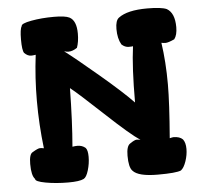

<svg xmlns="http://www.w3.org/2000/svg" viewBox="-51 -752 862 806"><g transform="rotate(-5 380.5 -349.5)"><path d="M52 -91Q52 -133 67 -140Q90 -154 99 -154Q105 -154 115 -152Q103 -252 103 -353Q103 -450 115 -546Q103 -544 96 -544Q81 -544 67 -558Q59 -570 59 -615Q59 -659 67 -671Q66 -682 109.5 -690Q153 -698 205 -698Q252 -698 270 -689Q299 -674 299 -619Q299 -585 290 -560Q271 -547 254 -547Q246 -547 235 -550Q279 -517 374 -436.5Q469 -356 513 -310Q513 -458 525 -546Q519 -545 507 -545Q491 -545 477 -558Q462 -584 462 -624Q462 -660 477 -671Q514 -699 598 -699Q658 -699 680 -689Q713 -670 713 -610Q713 -577 700 -560Q674 -548 662 -548Q655 -548 645 -550Q657 -469 657 -374Q657 -296 645 -148Q657 -151 661 -151Q687 -151 700 -138Q711 -124 711 -97Q711 -72 702 -45.5Q693 -19 680 -9Q660 0 582 0Q500 0 477 -26Q462 -41 462 -90Q462 -130 477 -140Q497 -154 506 -154Q512 -154 522 -152Q482 -178 380 -273.5Q278 -369 246 -394Q244 -252 235 -148Q247 -150 256 -150Q276 -150 290 -138Q299 -128 299 -100Q299 -72 290.5 -43.5Q282 -15 270 -9Q252 0 205 0Q153 0 109.5 -8Q66 -16 67 -27Q52 -42 52 -91Z"/></g></svg>

Font: Gorditas
Style: Regular
Weight: 400
Designer: Gustavo Dipre (gbrenda1987@gmail.com)
Foundry: Gustavo Dipre (gbrenda1987@gmail.com)
Version: Version 1.001